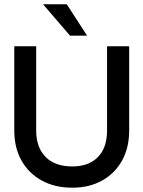

<svg xmlns="http://www.w3.org/2000/svg" viewBox="-20 -866 667 894"><path d="M180.5 -846H291L385.5 -700H306ZM46.5 -650.5H148.5V-258.5Q148.5 -178.5 192.8 -134.8Q237 -91 316.5 -91Q393.5 -91 436 -134.8Q478.5 -178.5 478.5 -258.5V-650.5H581.5V-258.5Q581.5 -178 548.2 -118.2Q515 -58.5 455.2 -25.2Q395.5 8 316.5 8Q235.5 8 174.8 -25.2Q114 -58.5 80.2 -118.2Q46.5 -178 46.5 -258.5Z"/></svg>

Font: Overused Grotesk Medium
Style: Regular
Weight: 525
Version: Version 0.004